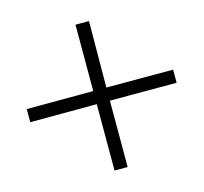

<svg xmlns="http://www.w3.org/2000/svg" viewBox="-93 -683 701 660"><g transform="rotate(30 257.0 -353.0)"><path d="M424 -554 457 -521 289 -353 456 -186 423 -153 256 -320 89 -152 56 -185 223 -353 56 -520 90 -554 256 -386Z"/></g></svg>

Font: Noto Sans Khmer UI SemiCondensed Light
Style: Regular
Weight: 300
Width: 4
Designer: Danh Hong and the Monotype Design Team
Foundry: Monotype Imaging Inc.
Version: Version 2.002; ttfautohint (v1.8.4.7-5d5b)